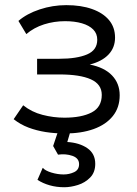

<svg xmlns="http://www.w3.org/2000/svg" viewBox="-20 -522 546 766"><path d="M239 10.5Q199 10.5 162.2 4.8Q125.5 -1 93.2 -13.2Q61 -25.5 34.5 -46.5L72.5 -102Q106 -75 149.5 -63.8Q193 -52.5 237 -52.5Q305.5 -52.5 345.8 -73.5Q386 -94.5 386 -143.5Q386 -186 342.5 -205.5Q299 -225 217.5 -225H128V-287.5H216Q286.5 -287.5 327.2 -304.8Q368 -322 368 -363.5Q368 -388 352 -404.2Q336 -420.5 307 -429Q278 -437.5 239.5 -437.5Q196 -437.5 155.8 -424.8Q115.5 -412 85 -386L53.5 -438.5Q87 -467.5 138.5 -484.5Q190 -501.5 244.5 -501.5Q303.5 -501.5 347.2 -486Q391 -470.5 415 -441.8Q439 -413 439 -372Q439 -332 413 -304.5Q387 -277 338 -264.5Q396.5 -253 427 -221Q457.5 -189 457.5 -142Q457.5 -93 430.2 -59Q403 -25 353.8 -7.2Q304.5 10.5 239 10.5ZM236.5 225Q205 225 178 217.2Q151 209.5 129.5 195.5L150.5 147.5Q160.5 159 185.2 166.5Q210 174 234 174Q256 174 275.8 164.8Q295.5 155.5 295.5 133Q295.5 109 269 99.8Q242.5 90.5 211.5 95L192 60.5L219 -20H267.5L248.5 44.5Q297 47.5 328.5 69.2Q360 91 360 131.5Q360 165.5 339.8 186.2Q319.5 207 290.8 216Q262 225 236.5 225Z"/></svg>

Font: Geologica Cursive ExtraLight
Style: Regular
Weight: 250
Designer: Sindre Bremnes, Frode Helland
Foundry: Monokrom Skriftforlag AS
Version: Version 1.010;gftools[0.9.28]